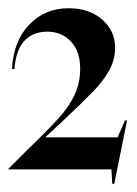

<svg xmlns="http://www.w3.org/2000/svg" viewBox="-21 -800 334 467"><path d="M250 -388H-1V-389L42 -432Q96 -484 122 -513Q148 -542 161 -570.5Q174 -599 174 -633Q174 -675 151.5 -699Q129 -723 94 -723Q60 -723 39 -701.5Q18 -680 14 -632H8Q12 -701 50.5 -740.5Q89 -780 146 -780Q196 -780 227.5 -752.5Q259 -725 259 -684Q259 -656 245.5 -630.5Q232 -605 207 -579Q182 -553 132 -506L90 -467V-466H265L283 -507H288L257 -353H252Z"/></svg>

Font: Nyght Serif
Style: Regular
Weight: 400
Designer: Maksym Kobuzan
Version: Version 0.410;July 4, 2025;FontCreator 15.0.0.2958 64-bit